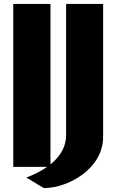

<svg xmlns="http://www.w3.org/2000/svg" viewBox="-20 -843 569 970"><path d="M47 0H235V-823H47ZM113 54 201 107H204C330 106 500 6 501 -149V-823H314V-160C314 -51 211 14 131 47Z"/></svg>

Font: Rabbid Highway Sign IV
Style: Blk
Weight: 400
Foundry: Cannot Into Space Fonts
Version: Version 0.277